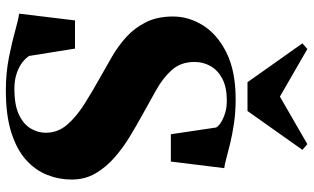

<svg xmlns="http://www.w3.org/2000/svg" viewBox="-222 -812 1045 640"><g transform="rotate(90 300.0 -491.5)"><path d="M280.5 11Q222 11 169.8 0.5Q117.5 -10 79.5 -20.8Q41.5 -31.5 25 -33L47.5 -219.5H141.5L166 -66.5Q173 -55.5 187.2 -44.2Q201.5 -33 223 -25.5Q244.5 -18 272 -17.5Q328 -17 360.8 -32.2Q393.5 -47.5 407.8 -71.8Q422 -96 422 -122Q422 -162 395.5 -193Q369 -224 325.8 -251.2Q282.5 -278.5 233 -306Q202.5 -323 168 -343Q133.5 -363 103.2 -390.2Q73 -417.5 53.8 -455.5Q34.5 -493.5 34.5 -546.5Q34.5 -599 64.5 -646.8Q94.5 -694.5 155.8 -724.8Q217 -755 310 -755Q353.5 -755 390.5 -749.5Q427.5 -744 457.2 -736.8Q487 -729.5 508 -723.8Q529 -718 540 -717L518 -539H427L404.5 -690Q400.5 -697.5 388 -705.8Q375.5 -714 356 -720Q336.5 -726 310.5 -725.5Q269 -725 241.2 -710.2Q213.5 -695.5 199.8 -671.2Q186 -647 186 -618Q186 -572 213.2 -541.8Q240.5 -511.5 282 -488.8Q323.5 -466 366 -442Q398 -424.5 434.8 -402.2Q471.5 -380 504.2 -351.5Q537 -323 557.5 -287.8Q578 -252.5 578 -208.5Q578 -166 562.5 -126.8Q547 -87.5 512.8 -56.5Q478.5 -25.5 421.2 -7.2Q364 11 280.5 11ZM253.5 -794.5 124 -977.5 143 -994 301.5 -902.5 460 -994 479 -977.5 349.5 -794.5Z"/></g></svg>

Font: Merriweather 144pt Black
Style: Regular
Weight: 900
Version: Version 2.100